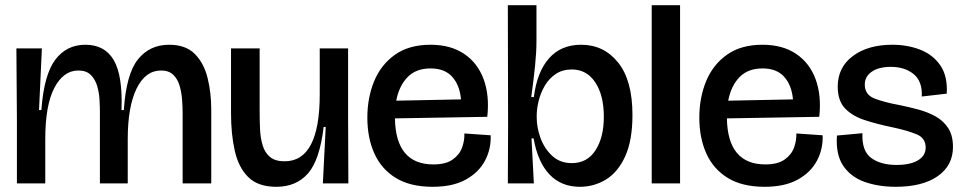

<svg xmlns="http://www.w3.org/2000/svg" viewBox="-20 -705 3704 738"><path d="M45 0V-246L43 -519H141L130 -282H139Q149 -418 192.5 -475.5Q236 -533 308 -533Q383 -533 417.5 -473.5Q452 -414 447 -282H456Q465 -420 510 -476.5Q555 -533 630 -533Q694 -533 729 -497.5Q764 -462 778 -405Q792 -348 792 -283V0H682V-269Q682 -292 680 -320.5Q678 -349 670.5 -375Q663 -401 646 -417.5Q629 -434 599 -434Q539 -434 505 -364.5Q471 -295 471 -170V0H364V-273Q364 -294 362.5 -321.5Q361 -349 353.5 -374.5Q346 -400 329 -417Q312 -434 281 -434Q224 -434 189 -367.5Q154 -301 154 -170V0Z M1042 13Q972 13 934.5 -24Q897 -61 882.5 -125Q868 -189 868 -269V-519H978V-277Q978 -243 979.5 -209Q981 -175 989.5 -146.5Q998 -118 1018 -101.5Q1038 -85 1074 -85Q1209 -85 1209 -343V-519H1318V-258L1319 0H1221L1232 -217H1224Q1209 -90 1164 -38.5Q1119 13 1042 13Z M1643 13Q1557 13 1501.5 -21Q1446 -55 1419 -115Q1392 -175 1392 -253Q1392 -329 1418 -392.5Q1444 -456 1498 -494.5Q1552 -533 1635 -533Q1712 -533 1764 -498Q1816 -463 1839 -400.5Q1862 -338 1853 -256L1498 -250Q1501 -73 1646 -73Q1693 -73 1719.5 -91.5Q1746 -110 1756 -137.5Q1766 -165 1765 -192L1866 -185Q1868 -132 1844 -87Q1820 -42 1770 -14.5Q1720 13 1643 13ZM1635 -442Q1579 -442 1546.5 -408.5Q1514 -375 1503 -318L1752 -323Q1747 -378 1718 -410Q1689 -442 1635 -442Z M2209 13Q2137 13 2092 -34.5Q2047 -82 2031 -173H2023L2032 0H1932L1933 -224L1932 -685H2042V-546Q2042 -504 2036.5 -450.5Q2031 -397 2022 -332H2032Q2044 -428 2090 -480.5Q2136 -533 2214 -533Q2301 -533 2356 -464.5Q2411 -396 2411 -263Q2411 -166 2383.5 -105Q2356 -44 2310 -15.5Q2264 13 2209 13ZM2178 -78Q2237 -78 2269 -127.5Q2301 -177 2301 -256Q2301 -339 2268 -388.5Q2235 -438 2178 -438Q2142 -438 2116 -420.5Q2090 -403 2074 -375.5Q2058 -348 2050.5 -317.5Q2043 -287 2043 -261V-253Q2043 -214 2058 -173.5Q2073 -133 2103 -105.5Q2133 -78 2178 -78Z M2485 0V-685H2594V0Z M2919 13Q2833 13 2777.5 -21Q2722 -55 2695 -115Q2668 -175 2668 -253Q2668 -329 2694 -392.5Q2720 -456 2774 -494.5Q2828 -533 2911 -533Q2988 -533 3040 -498Q3092 -463 3115 -400.5Q3138 -338 3129 -256L2774 -250Q2777 -73 2922 -73Q2969 -73 2995.5 -91.5Q3022 -110 3032 -137.5Q3042 -165 3041 -192L3142 -185Q3144 -132 3120 -87Q3096 -42 3046 -14.5Q2996 13 2919 13ZM2911 -442Q2855 -442 2822.5 -408.5Q2790 -375 2779 -318L3028 -323Q3023 -378 2994 -410Q2965 -442 2911 -442Z M3423 13Q3356 13 3303 -6Q3250 -25 3221 -68Q3192 -111 3197 -184L3295 -193Q3292 -125 3328.5 -98Q3365 -71 3426 -71Q3478 -71 3508 -88.5Q3538 -106 3538 -138Q3538 -174 3504 -188.5Q3470 -203 3409 -216Q3351 -228 3303.5 -243.5Q3256 -259 3228 -288.5Q3200 -318 3200 -372Q3200 -446 3258 -489.5Q3316 -533 3410 -533Q3468 -533 3517 -514Q3566 -495 3594.5 -453.5Q3623 -412 3619 -345L3523 -334Q3526 -392 3492 -420Q3458 -448 3404 -448Q3358 -448 3331 -429.5Q3304 -411 3304 -380Q3304 -341 3341 -326.5Q3378 -312 3438 -301Q3472 -294 3508 -284.5Q3544 -275 3574.5 -258.5Q3605 -242 3624 -213.5Q3643 -185 3643 -140Q3643 -69 3584.5 -28Q3526 13 3423 13Z"/></svg>

Font: Bricolage Grotesque 48pt Medium
Style: Regular
Weight: 500
Designer: Mathieu Triay
Foundry: Atelier Triay
Version: Version 1.000; ttfautohint (v1.8.4.7-5d5b);gftools[0.9.32]